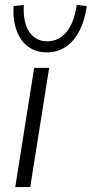

<svg xmlns="http://www.w3.org/2000/svg" viewBox="-20 -761 373 781"><path d="M42 0 119 -485H180L103 0ZM170 -548Q127 -548 95.5 -570.5Q64 -593 48 -635.5Q32 -678 35 -736L77 -741Q73 -670 99 -631.5Q125 -593 172 -593Q220 -593 251 -631.5Q282 -670 292 -741L333 -736Q325 -678 303 -635.5Q281 -593 247.5 -570.5Q214 -548 170 -548Z"/></svg>

Font: Nunito Sans 12pt Light
Style: Italic
Weight: 300
Italic angle: -9°
Designer: Vernon Adams
Foundry: Vernon Adams
Version: Version 3.101;gftools[0.9.27]